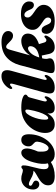

<svg xmlns="http://www.w3.org/2000/svg" viewBox="931 -1707 786 2688"><g transform="rotate(-90 1324.0 -363.0)"><path d="M530.5 -458Q569.5 -457 583.5 -418.5Q597.5 -380 579.5 -315Q565.5 -266.5 546.5 -224.5Q541 -139 554.5 -107.5Q568 -76 595 -76Q613.5 -76 632.2 -96.8Q651 -117.5 665.2 -152.5Q679.5 -187.5 684.5 -229.5Q687 -254 676.8 -266.5Q666.5 -279 653 -291Q633 -307.5 625.2 -324.2Q617.5 -341 619 -363Q620.5 -401 645.2 -429.5Q670 -458 709 -458Q788.5 -458 788.5 -352Q788.5 -281.5 767 -216.5Q745.5 -151.5 707.2 -100.5Q669 -49.5 618.2 -19.8Q567.5 10 509 10Q432.5 10 398.5 -43.5Q355.5 -16.5 306.5 -3.2Q257.5 10 204 10Q74 10 73.5 -81Q73.5 -116 89.8 -142.2Q106 -168.5 131.2 -188Q156.5 -207.5 184.8 -223.5Q213 -239.5 238.2 -254.5Q263.5 -269.5 278.5 -286.5Q237 -288.5 203.5 -304Q170 -319.5 143.2 -334.8Q116.5 -350 95.5 -351.5Q81 -352.5 74.8 -347Q68.5 -341.5 67.5 -333Q64 -314 96 -300Q118 -290 129.2 -279.2Q140.5 -268.5 139.5 -251Q138.5 -230.5 123.8 -218.2Q109 -206 88 -206Q54 -206 32.5 -234Q11 -262 15.5 -308Q19 -351.5 39.8 -385.2Q60.5 -419 93.8 -438.5Q127 -458 167.5 -458Q203.5 -458 232.8 -447Q262 -436 284 -436Q299.5 -436 307.2 -446.2Q315 -456.5 330 -456.5Q352 -456.5 352.5 -428Q353 -398.5 345 -361Q337 -323.5 326.2 -283.8Q315.5 -244 307.5 -206.2Q299.5 -168.5 299.5 -139Q299.5 -76 346 -76.5Q362 -76.5 381 -85.5Q361 -161 394.5 -282.5Q418 -374 454.8 -416.2Q491.5 -458.5 530.5 -458Z M1254.5 -160Q1245.5 -127 1248.5 -113.8Q1251.5 -100.5 1262.5 -100.5Q1275.5 -100.5 1296 -124Q1303 -131 1307.5 -131Q1328 -131 1314.5 -91.5Q1297 -46.5 1254.8 -18.2Q1212.5 10 1157.5 10Q1115 10 1097 -10Q1079 -30 1079 -64.5Q1079 -76.5 1081 -92.5Q1051.5 -40 1014.5 -15Q977.5 10 925.5 10Q870.5 10 838.5 -24Q806.5 -58 806.5 -122Q806.5 -179.5 829.8 -238.5Q853 -297.5 898 -347.2Q943 -397 1009 -427.5Q1075 -458 1160.5 -458Q1247 -458 1296.5 -439.5Q1346 -421 1343.5 -398Q1342.5 -385 1334.5 -379Q1326.5 -373 1317.5 -366Q1308.5 -359 1304 -342.5ZM992.5 -127.5Q992.5 -100.5 998.5 -90.5Q1004.5 -80.5 1013 -80.5Q1034.5 -80.5 1056.8 -116.5Q1079 -152.5 1098.5 -212.2Q1118 -272 1130.5 -342.5Q1136 -369.5 1133.5 -385.2Q1131 -401 1115.5 -401Q1094.5 -401 1073 -374Q1051.5 -347 1033 -304.5Q1014.5 -262 1003.5 -215Q992.5 -168 992.5 -127.5Z M1676.5 -597.5 1558 -165Q1547.5 -126.5 1549.2 -114.2Q1551 -102 1561 -102Q1573.5 -102 1592 -123.5Q1600 -131 1606 -131Q1614.5 -131 1618 -119.5Q1621.5 -108 1611 -87Q1590.5 -45 1547.2 -17.5Q1504 10 1440.5 10Q1378.5 10 1365.2 -25.8Q1352 -61.5 1369.5 -125.5L1490 -559Q1499 -591 1497.8 -603.2Q1496.5 -615.5 1487 -615.5Q1479.5 -615.5 1471.2 -610.5Q1463 -605.5 1449 -591.5Q1439.5 -584.5 1434 -584.5Q1425.5 -584.5 1422.5 -595.2Q1419.5 -606 1429 -625Q1456 -673.5 1502.2 -704.5Q1548.5 -735.5 1602.5 -735.5Q1659 -735.5 1676.8 -699Q1694.5 -662.5 1676.5 -597.5Z M2164.5 -94.5Q2138.5 -40.5 2098 -15.2Q2057.5 10 2007 10Q1966 10 1943.2 -11Q1920.5 -32 1911.5 -73.5L1890.5 -171.5Q1871.5 -168 1851 -165Q1846.5 -147 1845 -133.5Q1843.5 -120 1843.5 -108.5Q1843.5 -94 1847.5 -82.5Q1851.5 -71 1851.5 -55.5Q1851.5 -24.5 1816.8 -7.2Q1782 10 1714.5 10Q1658 10 1648.5 -15.8Q1639 -41.5 1654 -97L1756.5 -480.5Q1788 -597.5 1868.5 -666.2Q1949 -735 2080.5 -735Q2154 -735 2193.8 -709Q2233.5 -683 2233.5 -642Q2233.5 -614 2215.5 -593.8Q2197.5 -573.5 2167 -573.5Q2141.5 -573.5 2120.5 -588Q2099.5 -602.5 2081.5 -621.5Q2063.5 -640.5 2046.5 -655.2Q2029.5 -670 2012 -670Q1998.5 -670 1988.2 -656Q1978 -642 1968.5 -606Q1943.5 -516.5 1925 -451Q1906.5 -385.5 1893 -335Q1932 -396.5 1985.2 -427.2Q2038.5 -458 2095.5 -458Q2143.5 -458 2172.2 -431Q2201 -404 2197.5 -356Q2194 -308.5 2159 -272.5Q2124 -236.5 2050.5 -210.5L2072.5 -137.5Q2081.5 -106.5 2105 -106.5Q2124 -106.5 2144 -129Q2154 -135 2158.5 -134.5Q2166.5 -134 2170 -123.5Q2173.5 -113 2164.5 -94.5ZM1991.5 -364Q1961 -364 1924.2 -324.5Q1887.5 -285 1863.5 -206Q1938 -218.5 1975.5 -246Q2013 -273.5 2020.5 -316.5Q2024.5 -339 2015.8 -351.2Q2007 -363.5 1991.5 -364Z M2384.5 -39.5Q2401.5 -39.5 2412 -52.2Q2422.5 -65 2423 -84.5Q2423 -105 2408 -122.5Q2393 -140 2352 -165.5Q2297 -199.5 2271.8 -232.8Q2246.5 -266 2250.5 -312Q2254.5 -353.5 2281.5 -387.5Q2308.5 -421.5 2357 -442Q2405.5 -462.5 2474 -462.5Q2560 -462.5 2603.5 -430.5Q2647 -398.5 2648 -351.5Q2648.5 -318 2634.8 -299.8Q2621 -281.5 2598 -281.5Q2574 -281.5 2556.8 -297.5Q2539.5 -313.5 2524.5 -355Q2499.5 -415 2459.5 -415Q2443 -415 2433 -402.5Q2423 -390 2423 -369.5Q2422.5 -347 2440 -326Q2457.5 -305 2507.5 -272Q2568.5 -233 2587.2 -197.2Q2606 -161.5 2598 -120Q2587 -62 2527 -26Q2467 10 2374 10Q2279 10 2236.5 -24.8Q2194 -59.5 2194 -107.5Q2194 -137 2207.8 -155Q2221.5 -173 2247 -173Q2273 -173 2290 -154.2Q2307 -135.5 2321.5 -97Q2334.5 -64 2348.8 -51.8Q2363 -39.5 2384.5 -39.5Z"/></g></svg>

Font: Fraunces 144pt S050 Black
Style: Italic
Weight: 900
Italic angle: -16°
Version: Version 1.000; ttfautohint (v1.8.3)